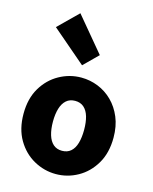

<svg xmlns="http://www.w3.org/2000/svg" viewBox="-139 -1043 915 1148"><g transform="rotate(15 318.5 -469.5)"><path d="M319 14Q247 14 183 -21.5Q119 -57 79.5 -124Q40 -191 40 -285Q40 -379 79.5 -445.5Q119 -512 183 -547.5Q247 -583 319 -583Q373 -583 423 -563Q473 -543 512 -504.5Q551 -466 574 -411Q597 -356 597 -285Q597 -191 557.5 -124Q518 -57 454.5 -21.5Q391 14 319 14ZM319 -130Q352 -130 373.5 -149Q395 -168 405 -203Q415 -238 415 -285Q415 -332 405 -366.5Q395 -401 373.5 -420Q352 -439 319 -439Q286 -439 264.5 -420Q243 -401 232.5 -366.5Q222 -332 222 -285Q222 -238 232.5 -203Q243 -168 264.5 -149Q286 -130 319 -130ZM303 -655 93 -835 213 -953 390 -741Z"/></g></svg>

Font: Noto Sans TC Thin Black
Style: Regular
Weight: 900
Version: Version 2.004-H2;hotconv 1.0.118;makeotfexe 2.5.65603